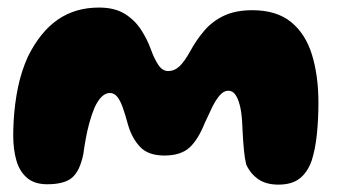

<svg xmlns="http://www.w3.org/2000/svg" viewBox="-20 -473 896 508"><path d="M105 14.5Q71.5 14.5 51.8 -2.2Q32 -19 23.5 -48Q15 -77 15 -114.5Q15 -133 16.2 -154.2Q17.5 -175.5 20.2 -197.5Q23 -219.5 27.5 -241.5Q32 -263.5 38.8 -284.2Q45.5 -305 54 -323.5Q86.5 -389 132.8 -421Q179 -453 242 -453Q283 -453 309.5 -436.8Q336 -420.5 352.8 -395Q369.5 -369.5 379.5 -341.5Q387.5 -319 398.5 -302Q409.5 -285 424.5 -285Q441.5 -285 454.8 -297.5Q468 -310 483 -337Q499.5 -367.5 520.8 -392.2Q542 -417 572.8 -431.5Q603.5 -446 647.5 -446Q711.5 -446 750 -414.8Q788.5 -383.5 805.5 -328Q822.5 -272.5 822.5 -201Q822.5 -180 821.5 -159.2Q820.5 -138.5 818.5 -118.8Q816.5 -99 813 -81Q809.5 -63 804.5 -47.5Q793 -16 772.2 -0.2Q751.5 15.5 716.5 15.5Q684 15.5 663.2 1Q642.5 -13.5 631.5 -37.5Q629.5 -45.5 628 -54.8Q626.5 -64 625.5 -75Q624.5 -86 623.5 -98.2Q622.5 -110.5 622 -124Q621.5 -137.5 620.5 -152.5Q619 -177.5 614.2 -195.5Q609.5 -213.5 602.2 -223.2Q595 -233 584 -233Q572 -233 561.2 -220.5Q550.5 -208 541 -188.5Q531.5 -169 522 -148Q503.5 -102 480.5 -81.8Q457.5 -61.5 415 -61.5Q372 -61.5 350.5 -84.5Q329 -107.5 319 -142Q311.5 -169.5 304.8 -188.5Q298 -207.5 290 -217.2Q282 -227 270.5 -227Q259.5 -227 249.2 -217.2Q239 -207.5 230 -188Q222 -168.5 216.2 -147.2Q210.5 -126 206.8 -105.2Q203 -84.5 200.5 -65.5Q191.5 -21 171 -3.2Q150.5 14.5 105 14.5Z"/></svg>

Font: Gluten
Style: Bold
Weight: 700
Designer: Tyler Finck
Foundry: Etcetera Type Company
Version: Version 1.204